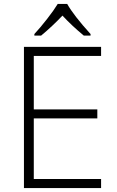

<svg xmlns="http://www.w3.org/2000/svg" viewBox="-20 -951 592 971"><path d="M438 -771H403.8Q343.3 -820.8 295.9 -872.1Q244.1 -817.4 188 -771H153.8V-778.8Q184.1 -811.5 218 -855Q252 -898.4 272 -931.2H319.8Q352.5 -873 438 -778.8ZM491.2 -668H150.9V-397.9H472.2V-352.1H150.9V-45.9H491.2V0H101.1V-713.9H491.2Z"/></svg>

Font: Open Sans Hebrew Light
Style: Regular
Weight: 300
Foundry: Ascender Corporation, Yanek Iontef
Version: Version 2.001;PS 002.001;hotconv 1.0.70;makeotf.lib2.5.58329